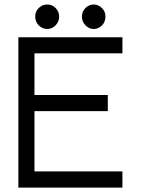

<svg xmlns="http://www.w3.org/2000/svg" viewBox="-20 -853 640 873"><path d="M136.7 -347.7V-73.7H536.6V0H63.5V-683.6H536.6V-610.4H136.7V-420.9H470.2V-347.7ZM194.8 -721.2Q172.4 -721.2 156.2 -737.5Q140.1 -753.9 140.1 -777.3Q140.1 -801.3 156.5 -816.9Q172.9 -832.5 194.3 -832.5Q217.3 -832.5 233.2 -816.2Q249 -799.8 249 -777.3Q249 -754.9 232.9 -738Q216.8 -721.2 194.8 -721.2ZM406.2 -721.2Q384.8 -721.2 368.7 -737.8Q352.5 -754.4 352.5 -777.3Q352.5 -800.8 368.7 -816.7Q384.8 -832.5 406.2 -832.5Q426.8 -832.5 443.1 -816.9Q459.5 -801.3 459.5 -777.3Q459.5 -753.4 443.4 -737.3Q427.2 -721.2 406.2 -721.2Z"/></svg>

Font: Anka/Coder
Style: Regular
Weight: 400
Monospace: yes
Version: Version 001.100